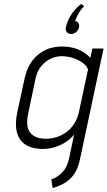

<svg xmlns="http://www.w3.org/2000/svg" viewBox="-20 -746 547 977"><path d="M408 -714 394 -726Q385 -720 373.5 -709Q362 -698 350.5 -683Q339 -668 329.5 -648.5Q320 -629 315 -606Q312 -591 320.5 -582Q329 -573 342 -573Q356 -573 367.5 -583Q379 -593 382 -606Q385 -620 379 -629Q373 -638 362 -639Q368 -656 378.5 -675.5Q389 -695 408 -714ZM387 64 507 -499H450L440 -452Q422 -470 401 -482.5Q380 -495 357 -501.5Q334 -508 310 -509Q256 -512 214 -493Q172 -474 144 -436.5Q116 -399 105 -346L68 -175Q49 -84 82.5 -36Q116 12 200 12Q223 12 245.5 6.5Q268 1 289.5 -9Q311 -19 328 -32.5Q345 -46 357 -61L331 63Q326 83 318.5 99.5Q311 116 299.5 128.5Q288 141 273.5 151Q259 161 241 167L248 211Q289 199 317 180Q345 161 362 132.5Q379 104 387 64ZM428 -393 381 -173Q374 -142 358 -117Q342 -92 319.5 -75Q297 -58 270 -49Q243 -40 214 -40Q176 -40 152.5 -54Q129 -68 121.5 -96Q114 -124 123 -166L160 -343Q167 -377 183 -400Q199 -423 220 -437Q241 -451 264.5 -456.5Q288 -462 311 -459Q327 -458 344.5 -453Q362 -448 378.5 -440Q395 -432 408 -420.5Q421 -409 428 -393Z"/></svg>

Font: Advent Pro
Style: Italic
Weight: 400
Italic angle: -12°
Designer: VivaRado, Andreas Kalpakidis
Foundry: VivaRado, Andreas Kalpakidis
Version: Version 3.000